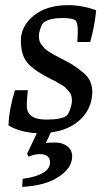

<svg xmlns="http://www.w3.org/2000/svg" viewBox="-20 -508 418 745"><path d="M280 -345 282 -385Q282 -418 273.5 -428Q265 -438 220 -438Q175 -438 151 -422Q143 -416 137 -398.5Q131 -381 131 -369Q131 -357 133.5 -348.5Q136 -340 143 -332Q150 -324 154.5 -319Q159 -314 172 -306Q185 -298 190.5 -295Q196 -292 212.5 -283.5Q229 -275 244 -267Q274 -251 306 -223.5Q338 -196 338 -152Q338 -91 295 -47.5Q252 -4 177 6L158 47Q168 45 195 45Q222 45 241 59.5Q260 74 260 99Q260 144 207 178.5Q154 213 66 217L68 186Q174 171 174 122Q174 90 134 90Q113 90 91 100L85 89L123 9Q57 5 13 -21Q15 -84 38 -158H88Q84 -123 84 -98Q84 -44 159 -44Q219 -44 238 -59Q246 -66 252.5 -85Q259 -104 259 -116.5Q259 -129 256.5 -137.5Q254 -146 247 -153.5Q240 -161 236 -166Q232 -171 219 -178.5Q206 -186 201.5 -189Q197 -192 180 -200Q115 -232 88 -262.5Q61 -293 61 -350Q61 -407 111 -447.5Q161 -488 244 -488Q300 -488 353 -468Q348 -409 330 -345Z"/></svg>

Font: Poly
Style: Italic
Weight: 400
Italic angle: -10°
Designer: Nicolas Silva
Foundry: Jose Nicolas Silva Schwarzenberg
Version: Version 1.003